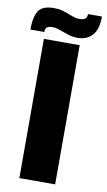

<svg xmlns="http://www.w3.org/2000/svg" viewBox="-104 -905 528 951"><g transform="rotate(10 160.0 -429.5)"><path d="M245 0H65V-700H245ZM227 -734Q206 -734 189 -739Q172 -744 156.5 -749.5Q141 -755 126.5 -760Q112 -765 97 -765Q59 -765 61 -734H-9Q-9 -797 10.5 -828Q30 -859 88 -859Q113 -859 130.5 -854Q148 -849 162 -843.5Q176 -838 190 -833Q204 -828 221 -828Q242 -828 250.5 -836Q259 -844 259 -859H329Q329 -794 301.5 -764Q274 -734 227 -734Z"/></g></svg>

Font: Tilda Sans Black
Style: Regular
Weight: 900
Designer: ParaType Ltd
Foundry: ParaType Ltd
Version: Version 1.009